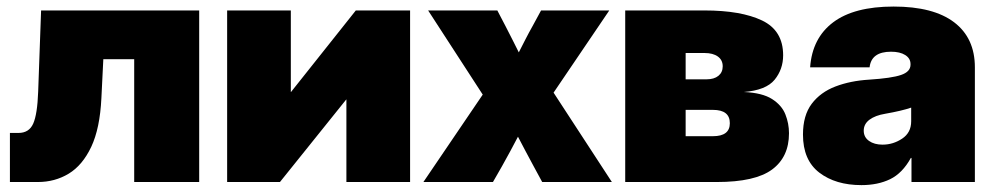

<svg xmlns="http://www.w3.org/2000/svg" viewBox="-20 -547 2992 577"><path d="M9.8 0V-147.5H35.6Q67.4 -147.5 79.8 -175.5Q92.3 -203.6 94.7 -271.5L103.5 -515.6H578.6V0H383.3V-369.1H290.5L284.7 -252Q280.3 -161.1 254.2 -105.7Q228 -50.3 186.5 -25.1Q145 0 93.8 0Z M1212.4 0H1021V-248H1020.5L821.3 0H662.6V-515.6H854V-270.5H854.5L1049.3 -515.6H1212.4Z M1252.4 0 1430.7 -262.7 1266.6 -515.6H1474.6L1499 -468.8Q1510.3 -447.3 1520 -427.7Q1529.8 -408.2 1539.1 -389.6Q1548.8 -408.7 1558.8 -428.2Q1568.8 -447.8 1580.6 -468.8L1606 -515.6H1811L1643.6 -268.6L1818.8 0H1609.4L1584 -46.9Q1570.8 -71.3 1559.3 -93Q1547.9 -114.7 1536.6 -136.2Q1525.4 -114.7 1513.7 -93Q1502 -71.3 1488.3 -46.9L1461.4 0Z M1858.9 0V-515.6H2097.2Q2207 -515.6 2270.3 -485.4Q2333.5 -455.1 2333.5 -380.9Q2333.5 -338.9 2307.9 -307.4Q2282.2 -275.9 2215.3 -270.5Q2271 -268.1 2300.3 -249.3Q2329.6 -230.5 2340.3 -203.1Q2351.1 -175.8 2351.1 -146.5Q2351.1 -75.2 2300.3 -37.6Q2249.5 0 2134.3 0ZM2040.5 -137.7H2122.6Q2173.3 -137.7 2173.3 -176.8Q2173.3 -216.8 2122.6 -216.8H2040.5ZM2040.5 -308.6H2103Q2126 -308.6 2138.9 -319.1Q2151.9 -329.6 2151.9 -347.7Q2151.9 -366.7 2137.2 -377.2Q2122.6 -387.7 2097.2 -387.7H2040.5Z M2568.8 9.3Q2491.2 9.3 2442.1 -28.3Q2393.1 -65.9 2393.1 -142.6Q2393.1 -200.2 2419.4 -235.1Q2445.8 -270 2490.7 -287.1Q2535.6 -304.2 2591.3 -307.6Q2659.7 -312 2688 -321.8Q2716.3 -331.5 2716.3 -352.5V-354.5Q2716.3 -371.6 2700.4 -381.6Q2684.6 -391.6 2657.7 -391.6Q2598.6 -391.6 2593.3 -344.7H2414.6Q2420.9 -432.6 2483.9 -480Q2546.9 -527.3 2665.5 -527.3Q2785.2 -527.3 2847.4 -480Q2909.7 -432.6 2909.7 -344.7V0H2719.2V-72.3H2717.3Q2691.9 -26.4 2655 -8.5Q2618.2 9.3 2568.8 9.3ZM2632.3 -112.3Q2664.1 -112.3 2691.2 -130.4Q2718.3 -148.4 2718.3 -182.6V-223.6Q2690.4 -213.9 2640.1 -205.1Q2610.4 -200.2 2593 -187.3Q2575.7 -174.3 2575.7 -154.3Q2575.7 -134.8 2591.6 -123.5Q2607.4 -112.3 2632.3 -112.3Z"/></svg>

Font: Inter Display Black
Style: Regular
Weight: 900
Designer: Rasmus Andersson
Foundry: rsms
Version: Version 4.000;git-a52131595